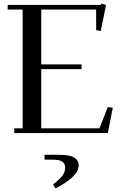

<svg xmlns="http://www.w3.org/2000/svg" viewBox="-20 -729 677 1052"><path d="M22 -676.8V-702.1H532.2L534.2 -709L561 -702.1L532.2 -559.1L506.8 -564V-676.8H206.1V-376H426.8V-350.1H206.1V-25.9H524.9L570.8 -143.1L598.1 -138.2L570.8 0H58.1V-25.9H104V-676.8ZM224.1 119.1H298.8Q315.9 119.1 329.1 119.9Q342.3 120.6 358.6 124Q375 127.4 385.7 133.3Q396.5 139.2 403.8 150.4Q411.1 161.6 411.1 176.8Q411.1 238.3 284.2 303.2L270 282.2Q309.1 252 323 232.2Q336.9 212.4 336.9 189Q336.9 167 321.3 156.5Q305.7 146 270 146H224.1Z"/></svg>

Font: Dehuti
Style: Bold
Weight: 700
Version: Version 1.2